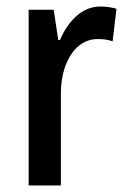

<svg xmlns="http://www.w3.org/2000/svg" viewBox="-20 -570 389 590"><path d="M288 -550C232 -550 190 -506 164 -447H159L145 -540H68V0H167V-281C167 -382 215 -450 279 -450C297 -450 313 -448 326 -443L338 -543C321 -548 304 -550 288 -550Z"/></svg>

Font: Noto Sans Khmer UI Condensed Medium
Style: Regular
Weight: 500
Width: 3
Designer: Danh Hong and the Monotype Design Team
Foundry: Monotype Imaging Inc.
Version: Version 2.002